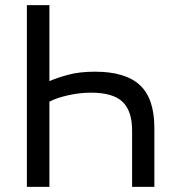

<svg xmlns="http://www.w3.org/2000/svg" viewBox="-20 -730 688 750"><path d="M173 -710V-413Q202 -426 246.5 -438Q291 -450 351 -450Q470 -450 526.5 -397.5Q583 -345 583 -230V0H496V-220Q496 -297 458.5 -332.5Q421 -368 336 -368Q292 -368 247 -358Q202 -348 173 -333V0H85V-710Z"/></svg>

Font: Raleway Medium
Style: Regular
Weight: 500
Designer: Matt McInerney, Pablo Impallari, Rodrigo Fuenzalida
Foundry: Matt McInerney, Pablo Impallari, Rodrigo Fuenzalida
Version: Version 4.026